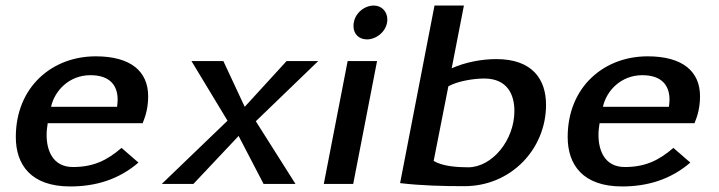

<svg xmlns="http://www.w3.org/2000/svg" viewBox="-20 -663 2592 692"><path d="M37 -169C37 -69 92 9 233 9C325 9 408 -16 479 -77L418 -130C365 -84 315 -61 243 -61C170 -61 148 -121 148 -177C148 -192 150 -206 152 -219H494C498 -230 514 -262 514 -316C514 -406 451 -460 325 -460C167 -460 37 -349 37 -169ZM164 -278C177 -337 230 -392 306 -392C377 -392 404 -354 404 -304C404 -296 403 -287 402 -278Z M563 0H677L840 -173L930 0H1045L902 -226L1127 -443H1013L862 -278L785 -443H670L800 -228Z M1147 0H1253L1339 -443H1233ZM1254 -569C1254 -541 1273 -521 1303 -521C1337 -521 1376 -551 1376 -593C1376 -621 1356 -643 1327 -643C1292 -643 1254 -613 1254 -569Z M1422 -3C1498 6 1576 8 1654 8C1822 8 1948 -126 1948 -285C1948 -377 1899 -450 1769 -450C1716 -450 1658 -439 1608 -417L1652 -643H1546ZM1543 -83 1596 -352C1630 -371 1688 -380 1725 -380C1808 -380 1834 -323 1834 -263C1834 -158 1754 -60 1667 -60C1627 -60 1574 -64 1543 -83Z M2026 -169C2026 -69 2081 9 2222 9C2314 9 2397 -16 2468 -77L2407 -130C2354 -84 2304 -61 2232 -61C2159 -61 2137 -121 2137 -177C2137 -192 2139 -206 2141 -219H2483C2487 -230 2503 -262 2503 -316C2503 -406 2440 -460 2314 -460C2156 -460 2026 -349 2026 -169ZM2153 -278C2166 -337 2219 -392 2295 -392C2366 -392 2393 -354 2393 -304C2393 -296 2392 -287 2391 -278Z"/></svg>

Font: KpSans
Style: BoldItalic
Weight: 700
Italic angle: -11°
Version: Version 0.66